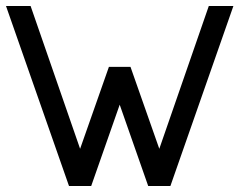

<svg xmlns="http://www.w3.org/2000/svg" viewBox="-20 -620 798 640"><path d="M758 -600 548 0H474L379 -271L284 0H210L0 -600H82L247 -124L343 -397H415L511 -124L676 -600Z"/></svg>

Font: Gauge
Style: Regular
Weight: 400
Designer: Daniel Pimley
Foundry: Daniel Pimley
Version: Version 2.0